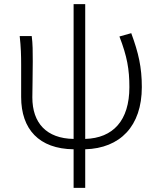

<svg xmlns="http://www.w3.org/2000/svg" viewBox="-20 -707 771 926"><path d="M556 -531C593 -435 604 -373 604 -287C604 -125 525 -41 391 -37V-687H335V-37C204 -39 136 -114 136 -237C136 -269 138 -347 138 -412C138 -458 138 -495 133 -533H75C81 -479 82 -438 82 -395V-239C82 -84 168 11 335 13V199H391V13C559 8 664 -98 664 -287C664 -383 648 -452 613 -547Z"/></svg>

Font: Noto Sans T Chinese Light
Style: Regular
Weight: 300
Designer: Ryoko NISHIZUKA (kana & ideographs); Paul D. Hunt (Latin, Greek & Cyrillic); Wenlong ZHANG (bopomofo); Sandoll Communica
Foundry: Adobe Systems Incorporated
Version: Version 1.000;PS 1;hotconv 1.0.78;makeotf.lib2.5.61930